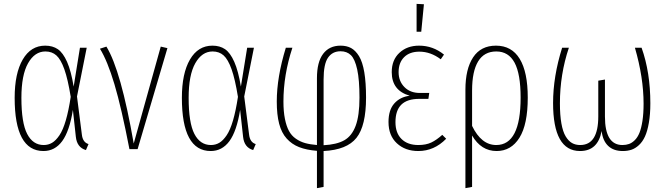

<svg xmlns="http://www.w3.org/2000/svg" viewBox="-20 -765 3424 985"><path d="M211.9 -530.8Q250 -530.8 276.6 -512.7Q303.2 -494.6 324 -447.8Q344.7 -400.9 357.9 -320.8L390.1 -520H424.8L375 -270L399.9 -75.2Q404.3 -34.7 434.1 -25.9L420.9 4.9Q375 -8.3 369.1 -63L354 -201.2Q336.4 -91.8 299.1 -41Q261.7 9.8 203.1 9.8Q55.2 9.8 55.2 -263.2Q55.2 -388.7 96.7 -459.7Q138.2 -530.8 211.9 -530.8ZM212.9 -501Q158.2 -501 124 -440.7Q89.8 -380.4 89.8 -263.2Q89.8 -134.8 119.4 -77.9Q148.9 -21 204.1 -21Q228 -21 247.3 -32.5Q266.6 -43.9 284.9 -71Q303.2 -98.1 317.6 -147.5Q332 -196.8 342.8 -268.1Q328.1 -358.9 310.1 -409.7Q292 -460.4 269.3 -480.7Q246.6 -501 212.9 -501Z M525.9 -525.9Q600.6 -404.3 666 -28.8L804.7 -525.9L838.9 -518.1L686 0H644Q603 -212.4 567.1 -332.8Q531.2 -453.1 492.7 -515.1Z M1069.8 -530.8Q1107.9 -530.8 1134.5 -512.7Q1161.1 -494.6 1181.9 -447.8Q1202.6 -400.9 1215.8 -320.8L1248 -520H1282.7L1232.9 -270L1257.8 -75.2Q1262.2 -34.7 1292 -25.9L1278.8 4.9Q1232.9 -8.3 1227.1 -63L1211.9 -201.2Q1194.3 -91.8 1157 -41Q1119.6 9.8 1061 9.8Q913.1 9.8 913.1 -263.2Q913.1 -388.7 954.6 -459.7Q996.1 -530.8 1069.8 -530.8ZM1070.8 -501Q1016.1 -501 981.9 -440.7Q947.8 -380.4 947.8 -263.2Q947.8 -134.8 977.3 -77.9Q1006.8 -21 1062 -21Q1085.9 -21 1105.2 -32.5Q1124.5 -43.9 1142.8 -71Q1161.1 -98.1 1175.5 -147.5Q1189.9 -196.8 1200.7 -268.1Q1186 -358.9 1168 -409.7Q1149.9 -460.4 1127.2 -480.7Q1104.5 -501 1070.8 -501Z M1857.9 -264.2Q1857.9 -119.6 1808.8 -57.9Q1759.8 3.9 1640.1 9.8V193.8L1606 200.2V8.8Q1551.8 4.4 1514.4 -10.3Q1477.1 -24.9 1450.7 -54.2Q1424.3 -83.5 1412.1 -130.1Q1399.9 -176.8 1399.9 -244.1Q1399.9 -368.7 1446.3 -520H1480Q1434.1 -380.4 1434.1 -244.1Q1434.1 -192.9 1441.7 -155.3Q1449.2 -117.7 1462.4 -93.3Q1475.6 -68.8 1497.8 -53.5Q1520 -38.1 1545.4 -31Q1570.8 -23.9 1606 -21V-363.8Q1606 -446.8 1637.7 -488.8Q1669.4 -530.8 1727.1 -530.8Q1758.3 -530.8 1781 -518.6Q1803.7 -506.3 1821.8 -477.1Q1839.8 -447.8 1848.9 -394.5Q1857.9 -341.3 1857.9 -264.2ZM1640.1 -20Q1707.5 -23.4 1746.3 -45.4Q1785.2 -67.4 1804.7 -119.9Q1824.2 -172.4 1824.2 -264.2Q1824.2 -355.5 1812.5 -408.7Q1800.8 -461.9 1780.3 -481.9Q1759.8 -502 1727.1 -502Q1685.5 -502 1662.8 -469.2Q1640.1 -436.5 1640.1 -356.9Z M2117.2 -745.1 2154.8 -743.2 2141.1 -602.1H2117.2ZM2129.9 -530.8Q2201.2 -530.8 2257.8 -484.9L2241.2 -460.9Q2189 -500 2131.8 -500Q2081.5 -500 2053.2 -471.7Q2024.9 -443.4 2024.9 -395Q2024.9 -348.6 2054.7 -318.4Q2084.5 -288.1 2133.8 -288.1H2182.1L2177.7 -257.8H2130.9Q2069.3 -257.8 2039.1 -228.3Q2008.8 -198.7 2008.8 -138.2Q2008.8 -82.5 2040 -51.8Q2071.3 -21 2126 -21Q2165.5 -21 2192.6 -33.9Q2219.7 -46.9 2249 -73.2L2269 -53.2Q2207.5 9.8 2126 9.8Q2058.6 9.8 2015.9 -30Q1973.1 -69.8 1973.1 -139.2Q1973.1 -200.7 2002.7 -234.1Q2032.2 -267.6 2082 -273.9Q1989.7 -300.3 1989.7 -395Q1989.7 -457.5 2029.1 -494.1Q2068.4 -530.8 2129.9 -530.8Z M2524.4 -530.8Q2605 -530.8 2646.2 -463.1Q2687.5 -395.5 2687.5 -264.2Q2687.5 -126.5 2644.8 -58.3Q2602.1 9.8 2527.8 9.8Q2448.2 9.8 2401.9 -69.8V193.8L2367.7 200.2V-305.2Q2367.7 -411.1 2407.2 -470.9Q2446.8 -530.8 2524.4 -530.8ZM2525.9 -21Q2650.9 -21 2650.9 -264.2Q2650.9 -385.7 2619.9 -443.4Q2588.9 -501 2525.9 -501Q2463.9 -501 2432.9 -450Q2401.9 -398.9 2401.9 -300.8V-119.1Q2449.2 -21 2525.9 -21Z M3271.5 -520Q3316.4 -394 3316.4 -234.9Q3316.4 -178.2 3308.8 -135Q3301.3 -91.8 3288.8 -64.7Q3276.4 -37.6 3257.8 -20.5Q3239.3 -3.4 3219.2 3.2Q3199.2 9.8 3175.3 9.8Q3127.4 9.8 3099.9 -16.6Q3072.3 -43 3066.4 -92.8Q3047.4 9.8 2955.6 9.8Q2817.4 9.8 2817.4 -236.8Q2817.4 -372.1 2863.8 -520H2898.4Q2852.5 -383.3 2852.5 -234.9Q2852.5 -174.3 2860.1 -131.6Q2867.7 -88.9 2882.1 -65.2Q2896.5 -41.5 2914.6 -31.2Q2932.6 -21 2956.5 -21Q3049.3 -21 3049.3 -168V-351.1L3083.5 -356.9V-167Q3083.5 -21 3173.3 -21Q3191.9 -21 3207 -26.4Q3222.2 -31.7 3236.6 -45.9Q3251 -60.1 3260.5 -83.5Q3270 -106.9 3275.9 -144.8Q3281.7 -182.6 3281.7 -232.9Q3281.7 -366.7 3237.3 -520Z"/></svg>

Font: Fira Sans Compressed UltraLight
Style: Regular
Weight: 200
Width: 1
Designer: Carrois Corporate & Edenspiekermann AG
Foundry: Carrois Corporate GbR & Edenspiekermann AG
Version: Version 4.203;PS 004.203;hotconv 1.0.88;makeotf.lib2.5.64775